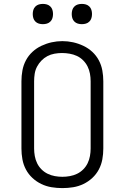

<svg xmlns="http://www.w3.org/2000/svg" viewBox="-20 -957 640 985"><path d="M300 8Q272 8 244.5 3.5Q217 -1 192 -13Q167 -25 146.5 -44Q126 -63 113 -87.5Q100 -112 95 -139.5Q90 -167 90 -195V-540Q90 -568 95 -595.5Q100 -623 113 -647.5Q126 -672 146.5 -691Q167 -710 192.5 -722Q218 -734 245 -740Q272 -746 300 -746Q328 -746 355 -740Q382 -734 407.5 -722Q433 -710 453.5 -691Q474 -672 487 -647.5Q500 -623 505 -595.5Q510 -568 510 -540V-195Q510 -167 505 -139.5Q500 -112 487 -87.5Q474 -63 453.5 -44Q433 -25 408 -13Q383 -1 355.5 3.5Q328 8 300 8ZM300 -50Q319 -50 338.5 -53.5Q358 -57 375.5 -65.5Q393 -74 407 -88Q421 -102 429.5 -119.5Q438 -137 441.5 -156.5Q445 -176 445 -195V-540Q445 -560 441.5 -579Q438 -598 429.5 -615.5Q421 -633 406.5 -647.5Q392 -662 374.5 -670Q357 -678 337.5 -681.5Q318 -685 298 -685Q279 -685 259.5 -681.5Q240 -678 223 -669Q206 -660 192.5 -646Q179 -632 170 -615Q161 -598 158 -578.5Q155 -559 155 -540V-195Q155 -176 158.5 -156.5Q162 -137 170.5 -119.5Q179 -102 193 -88Q207 -74 224.5 -65.5Q242 -57 261.5 -53.5Q281 -50 300 -50ZM400 -833Q389 -833 379 -836Q369 -839 361.5 -846.5Q354 -854 351 -864Q348 -874 348 -885Q348 -896 351 -906Q354 -916 361.5 -923.5Q369 -931 379 -934Q389 -937 400 -937Q411 -937 421 -934Q431 -931 438.5 -923.5Q446 -916 449 -906Q452 -896 452 -885Q452 -874 449 -864Q446 -854 438.5 -846.5Q431 -839 421 -836Q411 -833 400 -833ZM200 -833Q189 -833 179 -836Q169 -839 161.5 -846.5Q154 -854 151 -864Q148 -874 148 -885Q148 -896 151 -906Q154 -916 161.5 -923.5Q169 -931 179 -934Q189 -937 200 -937Q211 -937 221 -934Q231 -931 238.5 -923.5Q246 -916 249 -906Q252 -896 252 -885Q252 -874 249 -864Q246 -854 238.5 -846.5Q231 -839 221 -836Q211 -833 200 -833Z"/></svg>

Font: Iosevka Curly Slab LtEx
Style: Regular
Weight: 300
Width: 7
Monospace: yes
Designer: Belleve Invis
Foundry: Belleve Invis
Version: Version 11.1.0; ttfautohint (v1.8.3)